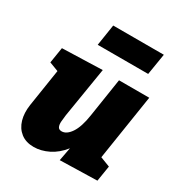

<svg xmlns="http://www.w3.org/2000/svg" viewBox="-186 -916 997 1061"><g transform="rotate(30 313.0 -385.5)"><path d="M182 15Q132 15 99.5 -10.5Q67 -36 54.5 -79Q42 -122 50 -176L87 -414L29 -436L45 -536L301 -544L249 -225Q246 -203 244.5 -183Q243 -163 249 -150Q255 -137 273 -137Q304 -137 330.5 -176Q357 -215 369 -294L407 -540H600L535 -123L597 -99L581 0L344 6L360 -79Q322 -31 275 -8Q228 15 182 15ZM551 -786 529 -651H207L228 -786Z"/></g></svg>

Font: Bitter Black
Style: Italic
Weight: 900
Italic angle: -9°
Designer: Sol Matas, and Bitter project Authors
Foundry: Sol Matas
Version: Version 2.001